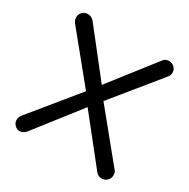

<svg xmlns="http://www.w3.org/2000/svg" viewBox="-157 -833 968 982"><g transform="rotate(30 327.5 -341.5)"><path d="M42 -36.1Q42 -51.8 50.8 -64.5L276.4 -340.8L52.7 -615.2Q43.9 -628.9 43.9 -643.6Q43.9 -662.1 56.6 -674.8Q69.3 -687.5 87.9 -687.5Q110.4 -687.5 125 -669.9L330.1 -409.2L535.2 -671.9Q546.9 -687.5 568.4 -687.5Q585.9 -687.5 599.1 -674.8Q612.3 -662.1 612.3 -644.5Q612.3 -629.9 604.5 -619.1L378.9 -341.8L604.5 -65.4Q613.3 -55.7 613.3 -39.1Q613.3 -20.5 600.6 -7.3Q587.9 5.9 568.4 5.9Q544.9 5.9 532.2 -12.7L324.2 -274.4L119.1 -11.7Q103.5 5.9 84 5.9Q67.4 5.9 54.7 -6.8Q42 -19.5 42 -36.1Z"/></g></svg>

Font: jf-openhuninn-2.0
Style: Regular
Weight: 400
Designer: [Kosugi Maru]
Designed by MOTOYA      

[Varela Round]
Joe Prince (Latin component); Avraham Cornfeld (Hebrew component)
Foundry: justfont CO.,LTD.
Version: 2.0